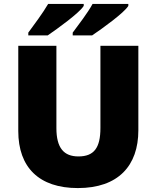

<svg xmlns="http://www.w3.org/2000/svg" viewBox="-20 -947 797 977"><path d="M633 -917V-927H451C427 -882 378 -819 350 -781V-767H449C501 -802 612 -882 633 -917ZM406 -917V-927H225C199 -882 152 -819 124 -781V-767H223C274 -802 385 -882 406 -917ZM684 -284V-714H491V-296C491 -194 458 -151 379 -151C305 -151 267 -194 267 -295V-714H73V-280C73 -95 179 10 376 10C582 10 684 -104 684 -284Z"/></svg>

Font: Noto Sans Arabic UI Bk
Style: Regular
Weight: 900
Designer: Monotype Design Team, Nadine Chahine and Nizar Qandah
Foundry: Monotype Imaging Inc.
Version: Version 2.010